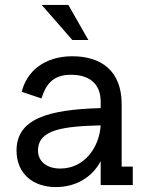

<svg xmlns="http://www.w3.org/2000/svg" viewBox="-20 -750 586 778"><path d="M338 -588 257 -730H149L273 -588ZM473 -328C473 -464 389 -522 273 -522C162 -522 89 -463 68 -378L148 -351C165 -405 192 -447 267 -447C334 -447 388 -418 388 -337V-312C173 -306 47 -268 47 -140C47 -47 113 8 206 8C290 8 354 -33 388 -97V0H518V-75H473ZM224 -67C172 -67 134 -94 134 -140C134 -226 238 -238 388 -242C382 -151 321 -67 224 -67Z"/></svg>

Font: Alpha Lyrae Medium
Style: Regular
Weight: 500
Designer: Nikolay Petroussenko, Plamen Motev
Foundry: Fontfabric LLC
Version: Version 1.000;hotconv 1.0.109;makeotfexe 2.5.65596